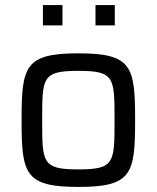

<svg xmlns="http://www.w3.org/2000/svg" viewBox="-20 -728 617 756"><path d="M149 -708V-628H226V-708ZM356 -708V-628H432V-708ZM289 8C500 8 512 -44 512 -255C512 -466 500 -518 289 -518C77 -518 65 -466 65 -255C65 -44 77 8 289 8ZM289 -61C146 -61 146 -87 146 -255C146 -423 146 -449 289 -449C431 -449 431 -423 431 -255C431 -87 431 -61 289 -61Z"/></svg>

Font: Saira UNSAM
Style: Regular
Weight: 400
Designer: Hector Gatti with collaboration of the Omnibus-Type team
Foundry: Omnibus-Type
Version: Version 0.072;PS 000.072;hotconv 1.0.88;makeotf.lib2.5.64775